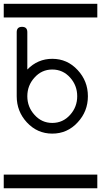

<svg xmlns="http://www.w3.org/2000/svg" viewBox="-20 -714 540 1026"><path d="M0 -620.8V-693.8H500V-620.8ZM0 219.2H500V292.2H0ZM449.7 -199.7Q449.7 -118.7 395 -60.1Q339.8 0 259.3 0Q179.2 0 123.5 -60.1Q69.3 -118.7 69.3 -199.7V-542.2Q69.3 -570.6 97.7 -570.6Q126 -570.6 126 -542.2V-342.5Q181.6 -399.7 259.3 -399.7Q339.8 -399.7 395 -339.6Q449.7 -281 449.7 -199.7ZM392.6 -199.7Q392.6 -257.1 355 -299.1Q316.4 -342.5 259.3 -342.5Q202.6 -342.5 164.1 -299.1Q126 -257.1 126 -199.7Q126 -142.6 164.1 -100.6Q202.6 -57.1 259.3 -57.1Q316.4 -57.1 355 -100.6Q392.6 -142.6 392.6 -199.7Z"/></svg>

Font: EnergyBar
Style: Regular
Weight: 400
Italic angle: -10°
Version: 1.0 2000-03-28